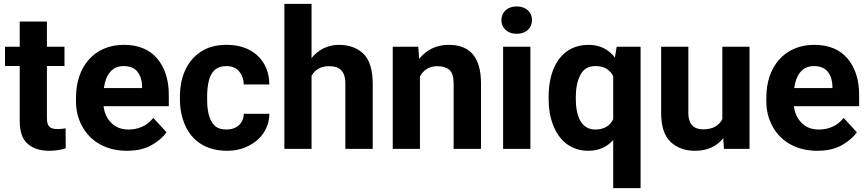

<svg xmlns="http://www.w3.org/2000/svg" viewBox="-20 -770 4489 993"><path d="M222.7 -528.3V-658.7H82V-528.3H5.9V-428.7H82V-145C82 -88.9 95.7 -49.3 123.5 -25.9C150.9 -2 188 9.8 234.4 9.8C268.1 9.8 295.9 4.9 319.8 -2.9L319.3 -106.4C309.1 -104.5 295.4 -102.5 277.8 -102.5C240.7 -102.5 222.7 -113.8 222.7 -159.2V-428.7H313.5V-528.3Z M636.2 9.8C687.5 9.8 730.5 0 765.1 -20C799.3 -40 824.7 -62 841.3 -85.9L772.9 -160.2C741.2 -119.6 695.8 -100.1 645 -100.1C608.4 -100.1 578.6 -111.3 556.2 -133.8C533.7 -155.8 520 -185.1 515.6 -220.7H853V-279.3C853 -356.9 833 -419.9 793 -467.3C752.9 -514.6 695.3 -538.1 620.6 -538.1C467.8 -538.1 373 -425.8 373 -265.6V-246.1C373 -198.7 383.8 -155.8 404.8 -117.2C446.8 -39.6 526.9 9.8 636.2 9.8ZM619.1 -428.2C651.9 -428.2 675.8 -418.5 691.4 -398.4C706.5 -378.4 714.4 -354 714.8 -325.2V-314.5H517.1C526.9 -382.8 558.1 -428.2 619.1 -428.2Z M1151.4 -100.1C1123.5 -100.1 1102.5 -107.4 1088.4 -122.1C1059.6 -151.4 1051.3 -201.7 1051.3 -256.8V-271C1051.3 -298.3 1053.7 -324.2 1059.1 -348.1C1069.3 -396 1096.2 -428.2 1150.9 -428.2C1179.7 -428.2 1201.7 -418.9 1217.3 -400.4C1232.4 -381.8 1240.2 -359.4 1240.7 -333H1373C1372.1 -459 1283.2 -538.1 1153.3 -538.1C1099.1 -538.1 1054.2 -526.4 1018.6 -502.4C946.3 -455.1 910.6 -370.6 910.6 -271V-256.8C910.6 -207.5 919.4 -162.6 937.5 -122.1C973.1 -41.5 1045.4 9.8 1154.3 9.8C1194.8 9.8 1231.9 1.5 1264.6 -15.1C1330.6 -47.9 1372.6 -107.4 1373 -181.6H1240.7C1240.2 -132.3 1203.6 -100.1 1151.4 -100.1Z M1450.7 -750V0H1591.3V-377.9C1608.4 -408.7 1636.7 -427.7 1681.2 -427.7C1735.4 -427.7 1766.1 -405.3 1766.1 -335V0H1907.7V-334C1907.7 -408.2 1891.6 -460.9 1859.9 -491.7C1827.6 -522.5 1785.2 -538.1 1732.9 -538.1C1674.8 -538.1 1626 -512.7 1591.3 -469.7V-750Z M2241.7 -427.7C2268.6 -427.7 2289.6 -421.4 2304.2 -408.7C2318.8 -396 2326.2 -372.1 2326.2 -337.4V0H2467.8V-336.9C2467.8 -485.8 2400.4 -538.1 2300.8 -538.1C2236.8 -538.1 2184.6 -512.2 2147.9 -465.3L2143.1 -528.3H2011.2V0H2151.9V-374.5C2169.4 -407.2 2199.2 -427.7 2241.7 -427.7Z M2573.2 -666C2573.2 -625 2604 -595.2 2652.3 -595.2C2700.7 -595.2 2731.4 -625 2731.4 -666C2731.4 -707 2700.7 -736.8 2652.3 -736.8C2604 -736.8 2573.2 -707 2573.2 -666ZM2582 -528.3V0H2723.1V-528.3Z M2817.4 -258.8C2817.4 -207.5 2825.2 -162.1 2841.3 -121.6C2873 -40.5 2935.1 9.8 3022.9 9.8C3078.1 9.8 3120.1 -10.7 3151.4 -45.9V203.1H3293V-528.3H3169.4L3160.2 -472.2C3128.4 -513.7 3084 -538.1 3023.9 -538.1C2891.1 -538.1 2817.4 -430.2 2817.4 -269ZM2958 -269C2958 -314 2965.8 -351.6 2981.4 -382.3C2997.1 -413.1 3022.9 -428.2 3059.6 -428.2C3106 -428.2 3134.3 -409.2 3151.4 -376V-153.3C3134.3 -120.1 3105.5 -100.1 3058.6 -100.1C2984.4 -100.1 2958 -171.9 2958 -258.8Z M3856.4 0V-528.3H3715.8V-154.3C3699.7 -121.6 3668.9 -101.1 3616.7 -101.1C3571.8 -101.1 3540 -123.5 3540 -186V-528.3H3399.4V-187C3399.4 -117.2 3415.5 -66.9 3448.2 -36.1C3481 -5.4 3522.9 9.8 3575.2 9.8C3639.6 9.8 3687.5 -14.2 3720.7 -55.2L3724.1 0Z M4206.5 9.8C4257.8 9.8 4300.8 0 4335.4 -20C4369.6 -40 4395 -62 4411.6 -85.9L4343.3 -160.2C4311.5 -119.6 4266.1 -100.1 4215.3 -100.1C4178.7 -100.1 4148.9 -111.3 4126.5 -133.8C4104 -155.8 4090.3 -185.1 4085.9 -220.7H4423.3V-279.3C4423.3 -356.9 4403.3 -419.9 4363.3 -467.3C4323.2 -514.6 4265.6 -538.1 4190.9 -538.1C4038.1 -538.1 3943.4 -425.8 3943.4 -265.6V-246.1C3943.4 -198.7 3954.1 -155.8 3975.1 -117.2C4017.1 -39.6 4097.2 9.8 4206.5 9.8ZM4189.5 -428.2C4222.2 -428.2 4246.1 -418.5 4261.7 -398.4C4276.9 -378.4 4284.7 -354 4285.2 -325.2V-314.5H4087.4C4097.2 -382.8 4128.4 -428.2 4189.5 -428.2Z"/></svg>

Font: Vazirmatn
Style: Bold
Weight: 700
Designer: Saber Rastikerdar
Foundry: Saber Rastikerdar
Version: Version 33.003